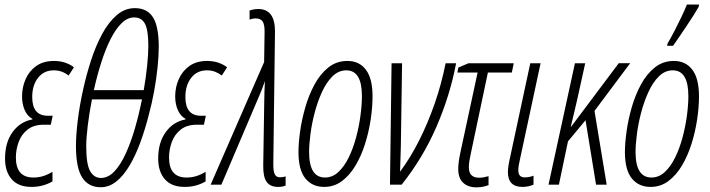

<svg xmlns="http://www.w3.org/2000/svg" viewBox="-20 -806 3098 838"><path d="M117.7 9.8Q60.1 9.8 31 -23.7Q2 -57.1 2 -113.8Q2 -184.1 34.9 -229.5Q67.9 -274.9 121.1 -284.7L121.6 -287.1Q99.1 -299.3 87.6 -325.9Q76.2 -352.5 76.2 -384.8Q76.2 -425.3 91.8 -460.7Q107.4 -496.1 138.4 -518.1Q169.4 -540 215.8 -540Q242.2 -540 264.4 -532.5Q286.6 -524.9 302.7 -512.2L279.3 -476.1Q267.1 -486.3 250.7 -492.7Q234.4 -499 214.8 -499Q171.4 -499 146 -466.3Q120.6 -433.6 120.6 -382.8Q120.6 -300.8 188.5 -300.8H210L201.7 -261.7H171.4Q127 -261.7 100.1 -240.2Q73.2 -218.8 61.3 -185.8Q49.3 -152.8 49.3 -118.7Q49.3 -31.2 125.5 -31.2Q148.9 -31.2 168.9 -37.6Q189 -43.9 209 -56.2V-14.2Q190.9 -3.4 167.7 3.2Q144.5 9.8 117.7 9.8Z M419.4 11.2Q366.2 11.2 338.9 -31Q311.5 -73.2 311.5 -169.4Q311.5 -215.8 319.3 -280Q327.1 -344.2 342.8 -415Q356.9 -479.5 377.4 -542.7Q397.9 -606 425.8 -657.5Q453.6 -709 489.3 -739.7Q524.9 -770.5 568.8 -770.5Q622.1 -770.5 647.5 -730.7Q672.9 -690.9 672.9 -602.5Q672.9 -562.5 667.7 -512.2Q662.6 -461.9 652.8 -408.4Q643.1 -355 629.4 -304.7Q613.8 -242.7 593 -185.8Q572.3 -128.9 546.1 -84.5Q520 -40 488.3 -14.4Q456.5 11.2 419.4 11.2ZM389.6 -412.6H607.4Q617.2 -469.2 622.3 -519.8Q627.4 -570.3 627.4 -606.4Q627.4 -674.3 612.8 -702.1Q598.1 -730 565.9 -730Q536.1 -730 510 -704.1Q483.9 -678.2 461.7 -633.5Q439.5 -588.9 421.4 -531.7Q403.3 -474.6 389.6 -412.6ZM420.4 -29.3Q452.1 -29.3 479 -57.6Q505.9 -85.9 528.3 -134.8Q550.8 -183.6 568.6 -244.9Q586.4 -306.2 599.6 -372.1H381.3Q369.1 -309.6 362.8 -256.3Q356.4 -203.1 356.4 -167Q356.4 -88.9 373.5 -59.1Q390.6 -29.3 420.4 -29.3Z M786.1 9.8Q728.5 9.8 699.5 -23.7Q670.4 -57.1 670.4 -113.8Q670.4 -184.1 703.4 -229.5Q736.3 -274.9 789.6 -284.7L790 -287.1Q767.6 -299.3 756.1 -325.9Q744.6 -352.5 744.6 -384.8Q744.6 -425.3 760.3 -460.7Q775.9 -496.1 806.9 -518.1Q837.9 -540 884.3 -540Q910.6 -540 932.9 -532.5Q955.1 -524.9 971.2 -512.2L947.8 -476.1Q935.5 -486.3 919.2 -492.7Q902.8 -499 883.3 -499Q839.8 -499 814.5 -466.3Q789.1 -433.6 789.1 -382.8Q789.1 -300.8 856.9 -300.8H878.4L870.1 -261.7H839.8Q795.4 -261.7 768.6 -240.2Q741.7 -218.8 729.7 -185.8Q717.8 -152.8 717.8 -118.7Q717.8 -31.2 793.9 -31.2Q817.4 -31.2 837.4 -37.6Q857.4 -43.9 877.4 -56.2V-14.2Q859.4 -3.4 836.2 3.2Q813 9.8 786.1 9.8Z M1193.8 9.8Q1159.2 9.8 1143.6 -12.5Q1127.9 -34.7 1128.9 -85.4L1133.3 -362.3Q1133.8 -388.2 1134.3 -408Q1134.8 -427.7 1136.2 -451.7Q1130.4 -434.6 1123.5 -417Q1116.7 -399.4 1108.9 -381.8L946.3 0H899.4L1132.8 -535.2L1134.8 -666.5Q1135.3 -698.2 1126.5 -711.9Q1117.7 -725.6 1096.2 -725.6Q1082 -725.6 1069.3 -720.2V-760.3Q1075.7 -762.7 1085.2 -764.6Q1094.7 -766.6 1107.4 -766.6Q1180.7 -766.6 1180.2 -668L1172.9 -93.3Q1172.4 -59.6 1179 -45.9Q1185.5 -32.2 1201.2 -32.2Q1215.8 -32.2 1226.6 -36.1V3.9Q1212.4 9.8 1193.8 9.8Z M1395 9.8Q1342.8 9.8 1312.7 -27.3Q1282.7 -64.5 1282.7 -142.6Q1282.7 -180.7 1289.8 -231.9Q1296.9 -283.2 1312.3 -336.9Q1327.6 -390.6 1352.5 -436.8Q1377.4 -482.9 1413.1 -511.5Q1448.7 -540 1496.6 -540Q1547.9 -540 1576.9 -501.7Q1606 -463.4 1606 -385.7Q1606 -338.4 1597.9 -284.4Q1589.8 -230.5 1573.5 -178.5Q1557.1 -126.5 1532 -84Q1506.8 -41.5 1472.7 -15.9Q1438.5 9.8 1395 9.8ZM1398.4 -31.2Q1431.2 -31.2 1457 -55.4Q1482.9 -79.6 1502.2 -119.1Q1521.5 -158.7 1534.2 -206.1Q1546.9 -253.4 1553.2 -300.8Q1559.6 -348.1 1559.6 -386.7Q1559.6 -499 1491.7 -499Q1457.5 -499 1431.2 -472.9Q1404.8 -446.8 1385.5 -404.8Q1366.2 -362.8 1353.5 -314.5Q1340.8 -266.1 1335 -220.5Q1329.1 -174.8 1329.1 -142.6Q1329.1 -31.2 1398.4 -31.2Z M1682.1 0 1689 -529.8H1734.9L1729.5 -167.5Q1728.5 -137.7 1727.8 -110.1Q1727.1 -82.5 1726.1 -56.6Q1771.5 -117.7 1810.1 -194.3Q1848.6 -271 1878.2 -356.7Q1907.7 -442.4 1924.8 -529.8H1970.7Q1944.3 -389.6 1884.8 -252.4Q1825.2 -115.2 1732.9 0Z M2059.6 11.7Q2022.9 11.7 2001.5 -8.3Q1980 -28.3 1980 -68.4Q1980 -82 1982.4 -101.1Q1984.9 -120.1 1990.7 -146.5L2064.5 -489.3H1976.1L1980.5 -511.2L2024.4 -529.8H2222.2L2213.9 -489.3H2109.4L2035.6 -139.2Q2031.2 -119.1 2028.8 -104.7Q2026.4 -90.3 2026.4 -75.7Q2026.4 -30.3 2071.3 -30.3Q2083 -30.3 2093 -32.5Q2103 -34.7 2112.3 -37.1V2Q2101.6 6.3 2088.1 9Q2074.7 11.7 2059.6 11.7Z M2260.7 9.8Q2196.8 9.8 2196.8 -54.7Q2196.8 -76.7 2205.6 -115.7L2294.4 -529.8H2339.4L2250 -113.3Q2242.2 -81.1 2242.2 -62.5Q2242.2 -31.7 2270.5 -31.7Q2288.6 -31.7 2308.6 -39.1V0Q2298.3 4.4 2285.9 7.1Q2273.4 9.8 2260.7 9.8Z M2374 0 2489.3 -529.8H2534.2L2499.5 -372.6Q2492.7 -344.7 2485.6 -313Q2478.5 -281.2 2471.2 -253.4H2473.1L2680.7 -530.3H2730.5L2574.7 -321.8L2627.9 0H2581.5L2535.6 -281.2L2459 -189L2419.4 0Z M2819.8 9.8Q2767.6 9.8 2737.5 -27.3Q2707.5 -64.5 2707.5 -142.6Q2707.5 -180.7 2714.6 -231.9Q2721.7 -283.2 2737.1 -336.9Q2752.4 -390.6 2777.3 -436.8Q2802.2 -482.9 2837.9 -511.5Q2873.5 -540 2921.4 -540Q2972.7 -540 3001.7 -501.7Q3030.8 -463.4 3030.8 -385.7Q3030.8 -338.4 3022.7 -284.4Q3014.6 -230.5 2998.3 -178.5Q2981.9 -126.5 2956.8 -84Q2931.6 -41.5 2897.5 -15.9Q2863.3 9.8 2819.8 9.8ZM2823.2 -31.2Q2856 -31.2 2881.8 -55.4Q2907.7 -79.6 2927 -119.1Q2946.3 -158.7 2959 -206.1Q2971.7 -253.4 2978 -300.8Q2984.4 -348.1 2984.4 -386.7Q2984.4 -499 2916.5 -499Q2882.3 -499 2856 -472.9Q2829.6 -446.8 2810.3 -404.8Q2791 -362.8 2778.3 -314.5Q2765.6 -266.1 2759.8 -220.5Q2753.9 -174.8 2753.9 -142.6Q2753.9 -31.2 2823.2 -31.2ZM2891.6 -606 2893.6 -616.2Q2906.2 -637.2 2922.6 -668.7Q2939 -700.2 2954.1 -731.9Q2969.2 -763.7 2978 -786.1H3031.2L3029.3 -775.9Q3022.9 -764.2 3008.3 -741Q2993.7 -717.8 2975.8 -691.2Q2958 -664.6 2942.1 -641.4Q2926.3 -618.2 2917.5 -606Z"/></svg>

Font: Open Sans Condensed Light
Style: Italic
Weight: 300
Width: 3
Italic angle: -12°
Designer: Monotype Design Team
Foundry: Monotype Imaging Inc.
Version: Version 3.000; ttfautohint (v1.8.4)